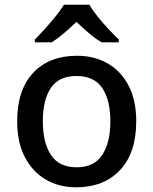

<svg xmlns="http://www.w3.org/2000/svg" viewBox="-20 -786 651 816"><path d="M559 -271Q559 -136 490 -63Q421 10 304 10Q231 10 174.5 -23Q118 -56 85.5 -118.5Q53 -181 53 -271Q53 -404 121 -476.5Q189 -549 307 -549Q381 -549 437.5 -516.5Q494 -484 526.5 -422Q559 -360 559 -271ZM162 -271Q162 -180 196.5 -127.5Q231 -75 306 -75Q380 -75 414.5 -127.5Q449 -180 449 -271Q449 -361 414.5 -412Q380 -463 305 -463Q230 -463 196 -412Q162 -361 162 -271ZM360 -766Q373 -743 395 -715.5Q417 -688 441.5 -662Q466 -636 485 -618V-606H412Q385 -622 358.5 -644.5Q332 -667 305 -693Q278 -667 252 -645Q226 -623 200 -606H128V-618Q147 -637 170.5 -663Q194 -689 216 -716Q238 -743 252 -766Z"/></svg>

Font: Noto Sans Lao Medium
Style: Regular
Weight: 500
Designer: Monotype Design Team
Foundry: Monotype Imaging Inc.
Version: Version 2.003; ttfautohint (v1.8.4.7-5d5b)